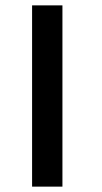

<svg xmlns="http://www.w3.org/2000/svg" viewBox="-20 -695 380 715"><path d="M99.5 0H212.5V-675H99.5Z"/></svg>

Font: Anybody Expanded
Style: Regular
Weight: 400
Width: 7
Version: Version 1.113;gftools[0.9.25]